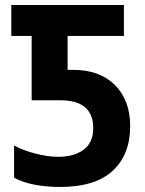

<svg xmlns="http://www.w3.org/2000/svg" viewBox="-20 -734 578 764"><path d="M218 10Q166 10 118 1Q70 -8 36 -27V-155Q71 -136 120.5 -123Q170 -110 211 -110Q275 -110 313 -138.5Q351 -167 351 -224Q351 -335 220 -335H106V-591H25V-714H473V-591H249V-456H271Q377 -456 437.5 -395.5Q498 -335 498 -232Q498 -119 428.5 -54.5Q359 10 218 10Z"/></svg>

Font: Noto Sans SemiCondensed
Style: Bold
Weight: 700
Width: 4
Designer: Monotype Design Team
Foundry: Monotype Imaging Inc.
Version: Version 2.013; ttfautohint (v1.8.4.7-5d5b)